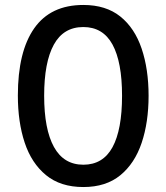

<svg xmlns="http://www.w3.org/2000/svg" viewBox="-20 -744 671 774"><path d="M579 -358Q579 -251 551 -168Q523 -85 465 -37.5Q407 10 316 10Q224 10 165.5 -38Q107 -86 79.5 -169Q52 -252 52 -359Q52 -536 118 -630Q184 -724 316 -724Q407 -724 465 -677.5Q523 -631 551 -548Q579 -465 579 -358ZM158 -358Q158 -223 197.5 -151.5Q237 -80 316 -80Q395 -80 433.5 -150.5Q472 -221 472 -358Q472 -494 433.5 -564.5Q395 -635 316 -635Q236 -635 197 -564Q158 -493 158 -358Z"/></svg>

Font: Noto Sans Malayalam Condensed Medium
Style: Regular
Weight: 500
Width: 3
Designer: Jelle Bosma - Monotype Design Team
Foundry: Monotype Imaging Inc.
Version: Version 2.104; ttfautohint (v1.8.4.7-5d5b)